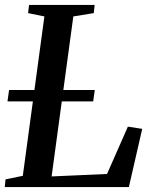

<svg xmlns="http://www.w3.org/2000/svg" viewBox="-26 -763 625 783"><path d="M-6.5 0 -3.5 -31.5 67 -46 155 -696 88.5 -709.5 92.5 -743H360L356.5 -709.5L273 -696L184.5 -43.5L410.5 -53.5L495.5 -246.5L554 -237.5L499.5 0ZM4.5 -349.5 11 -396H360.5L354 -349.5Z"/></svg>

Font: Merriweather 72pt Medium
Style: Italic
Weight: 500
Italic angle: -7.8°
Version: Version 2.101